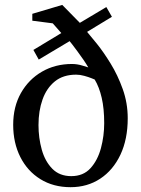

<svg xmlns="http://www.w3.org/2000/svg" viewBox="-20 -757 579 789"><path d="M504.9 -271Q504.9 -185.1 474.9 -121.3Q444.8 -57.6 391.8 -22.7Q338.9 12.2 270 12.2Q199.2 12.2 146 -20.8Q92.8 -53.7 63.5 -111.8Q34.2 -169.9 34.2 -244.1Q34.2 -318.4 65.9 -374.5Q97.7 -430.7 152.3 -462.4Q207 -494.1 275.9 -494.1Q297.4 -494.1 319.8 -487.1Q342.3 -480 342.8 -480Q335.4 -493.2 323.2 -511Q311 -528.8 298.3 -545.9Q285.6 -563 276.4 -575Q267.1 -586.9 266.1 -587.9L139.2 -512.2L117.2 -551.8L231.9 -621.1L196.8 -661.1L112.8 -671.9V-700.2L235.8 -736.8L308.1 -663.1L417 -728L439.9 -688L337.9 -626Q351.1 -610.8 378.2 -577.1Q405.3 -543.5 434.6 -495.8Q463.9 -448.2 484.4 -390.9Q504.9 -333.5 504.9 -271ZM408.2 -251Q408.2 -311 397.9 -355.2Q387.7 -399.4 369.1 -430.2Q369.1 -430.2 356.7 -435.3Q344.2 -440.4 326.4 -445.3Q308.6 -450.2 293 -450.2Q239.7 -450.2 205.6 -422.6Q171.4 -395 154.8 -348.1Q138.2 -301.3 138.2 -243.2Q138.2 -190.4 151.6 -142.3Q165 -94.2 194.8 -63.7Q224.6 -33.2 272.9 -33.2Q322.3 -33.2 351.8 -65.7Q381.3 -98.1 394.8 -148.2Q408.2 -198.2 408.2 -251Z"/></svg>

Font: Abyssinica SIL
Style: Regular
Weight: 400
Designer: Victor Gaultney and Lorna Evans
Foundry: SIL International
Version: Version 2.100